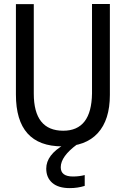

<svg xmlns="http://www.w3.org/2000/svg" viewBox="-20 -735 640 977"><path d="M539.1 -714.8V-252Q539.1 -125 477.5 -57.6Q416 9.8 296.9 9.8Q61 9.8 61 -253.9V-713.9H151.9V-258.8Q151.9 -69.8 301.8 -69.8Q445.8 -69.8 448.2 -259.8V-714.8ZM411.1 155.8V210.9Q375.5 222.2 335 222.2Q276.9 222.2 246.1 195.6Q215.3 168.9 215.3 123Q215.3 52.7 308.1 0H372.1Q289.1 61 289.1 116.2Q289.1 163.1 351.1 163.1Q383.3 163.1 411.1 155.8Z"/></svg>

Font: Noto Mono
Style: Regular
Weight: 400
Designer: Monotype Design Team
Foundry: Monotype Imaging Inc.
Version: Version 1.00